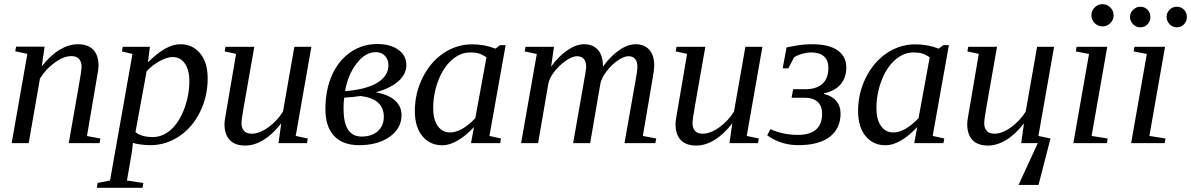

<svg xmlns="http://www.w3.org/2000/svg" viewBox="-20 -682 5676 915"><path d="M368.7 -365.2Q368.7 -387.2 356.9 -400.9Q345.2 -414.6 319.8 -414.6Q283.7 -414.6 241 -383.8Q198.2 -353 170.4 -307.6L116.7 0H35.6L110.4 -425.3L52.7 -437.5L56.6 -459.5H192.4L179.2 -365.7Q220.2 -418.5 264.2 -444.8Q308.1 -471.2 350.6 -471.2Q399.9 -471.2 424.8 -444.6Q449.7 -418 449.7 -368.2Q449.7 -361.3 447.8 -347.2Q445.8 -333 394.5 -33.7L458.5 -22L454.6 0H307.6L357.4 -284.2Q368.7 -346.2 368.7 -365.2Z M613.8 -1 608.4 43 585 178.2 663.1 189.9 659.2 212.9H441.4L445.3 189.9L504.4 178.2L611.3 -424.8L561 -437L564.9 -459H694.3L685.1 -384.8Q770.5 -471.2 838.9 -471.2Q897.9 -471.2 933.8 -427.7Q969.7 -384.3 969.7 -308.1Q969.7 -222.2 933.1 -148.2Q896.5 -74.2 833.5 -32.2Q770.5 9.8 696.8 9.8Q674.3 9.8 650.1 6.6Q626 3.4 613.8 -1ZM625.5 -52.2Q655.8 -28.8 707.5 -28.8Q755.9 -28.8 795.2 -64.5Q834.5 -100.1 858.4 -164.3Q882.3 -228.5 882.3 -295.4Q882.3 -349.6 860.6 -379.9Q838.9 -410.2 802.2 -410.2Q776.4 -410.2 741.2 -391.1Q706.1 -372.1 678.7 -342.3Z M1130.9 -94.2Q1130.9 -72.3 1142.6 -58.6Q1154.3 -44.9 1179.7 -44.9Q1216.3 -44.9 1258.8 -75.4Q1301.3 -106 1328.6 -150.4L1382.8 -459H1463.9L1389.2 -34.2L1446.8 -22L1442.9 0H1307.1L1320.3 -94.2Q1279.8 -42 1235.8 -15.1Q1191.9 11.7 1148.9 11.7Q1099.6 11.7 1074.7 -14.9Q1049.8 -41.5 1049.8 -91.3Q1049.8 -98.6 1052.5 -117.4Q1055.2 -136.2 1105 -425.3L1050.8 -437L1054.7 -459H1191.9L1142.1 -175.3Q1130.9 -113.8 1130.9 -94.2Z M1893.6 -133.8Q1893.6 -70.8 1837.6 -30.5Q1781.7 9.8 1690.9 9.8Q1613.3 9.8 1572 -34.4Q1530.8 -78.6 1530.8 -161.1Q1530.8 -253.9 1562.3 -324.2Q1593.8 -394.5 1650.6 -433.3Q1707.5 -472.2 1777.3 -472.2Q1840.3 -472.2 1878.4 -444.8Q1916.5 -417.5 1916.5 -372.6Q1916.5 -328.6 1879.2 -295.4Q1841.8 -262.2 1771 -241.7Q1829.1 -232.4 1861.3 -204.1Q1893.6 -175.8 1893.6 -133.8ZM1617.2 -163.1Q1617.2 -31.2 1703.1 -31.2Q1752 -31.2 1780.5 -56.9Q1809.1 -82.5 1809.1 -125.5Q1809.1 -210.9 1698.2 -224.6Q1669.4 -219.7 1620.6 -216.8Q1617.2 -199.7 1617.2 -163.1ZM1624.5 -247.6Q1727.5 -255.9 1779.3 -288.3Q1831.1 -320.8 1831.1 -371.1Q1831.1 -398.4 1814.5 -416Q1797.9 -433.6 1771 -433.6Q1720.7 -433.6 1679.2 -379.4Q1637.7 -325.2 1624.5 -247.6Z M2312.5 -34.2 2367.7 -22 2363.8 0H2224.6L2238.8 -76.2Q2156.2 10.3 2087.9 10.3Q2028.8 10.3 1992.9 -33.2Q1957 -76.7 1957 -152.8Q1957 -238.3 1994.4 -312.7Q2031.7 -387.2 2094.2 -429Q2156.7 -470.7 2230 -470.7Q2289.1 -470.7 2341.3 -450.2L2363.3 -466.8H2389.6ZM2298.3 -408.7Q2279.3 -421.9 2262.7 -427Q2246.1 -432.1 2221.7 -432.1Q2172.9 -432.1 2132.1 -395.3Q2091.3 -358.4 2067.9 -295.9Q2044.4 -233.4 2044.4 -165.5Q2044.4 -113.3 2065.9 -82Q2087.4 -50.8 2124.5 -50.8Q2179.7 -50.8 2245.1 -118.7Z M2853.5 -364.3Q2886.7 -411.6 2928.7 -441.4Q2970.7 -471.2 3009.3 -471.2Q3050.3 -471.2 3074 -445.1Q3097.7 -418.9 3097.7 -369.6Q3097.7 -358.9 3095.5 -341.6Q3093.3 -324.2 3043.5 -34.2L3107.4 -22L3103 0H2956.1L3006.3 -284.2Q3017.6 -343.3 3017.6 -365.2Q3017.6 -387.2 3007.3 -400.6Q2997.1 -414.1 2975.1 -414.1Q2953.6 -414.1 2923.8 -393.6Q2894 -373 2869.9 -341.1Q2845.7 -309.1 2840.8 -281.2L2792.5 0H2711.4L2761.2 -284.2Q2773.4 -348.1 2773.4 -365.2Q2773.4 -387.2 2762.7 -400.6Q2752 -414.1 2729 -414.1Q2707.5 -414.1 2676.3 -392.3Q2645 -370.6 2621.1 -339.6Q2597.2 -308.6 2592.8 -281.2L2544.4 0H2463.4L2538.1 -424.8L2480.5 -437L2484.4 -459H2620.1L2606.4 -364.3Q2640.6 -412.6 2683.1 -441.9Q2725.6 -471.2 2763.2 -471.2Q2806.2 -471.2 2829.8 -444.1Q2853.5 -417 2853.5 -364.3Z M3280.3 -94.2Q3280.3 -72.3 3292 -58.6Q3303.7 -44.9 3329.1 -44.9Q3365.7 -44.9 3408.2 -75.4Q3450.7 -106 3478 -150.4L3532.2 -459H3613.3L3538.6 -34.2L3596.2 -22L3592.3 0H3456.5L3469.7 -94.2Q3429.2 -42 3385.3 -15.1Q3341.3 11.7 3298.3 11.7Q3249 11.7 3224.1 -14.9Q3199.2 -41.5 3199.2 -91.3Q3199.2 -98.6 3201.9 -117.4Q3204.6 -136.2 3254.4 -425.3L3200.2 -437L3204.1 -459H3341.3L3291.5 -175.3Q3280.3 -113.8 3280.3 -94.2Z M3906.2 -234.4Q3943.4 -226.1 3964.6 -201.4Q3985.8 -176.8 3985.8 -141.6Q3985.8 -68.8 3933.6 -29.5Q3881.3 9.8 3784.2 9.8Q3701.7 9.8 3636.2 -37.1L3651.4 -66.4Q3711.4 -39.1 3783.2 -39.1Q3839.8 -39.1 3868.9 -64.7Q3897.9 -90.3 3897.9 -138.7Q3897.9 -216.3 3811 -216.3H3752.4L3759.8 -256.8H3818.8Q3870.1 -256.8 3898.9 -282.2Q3927.7 -307.6 3927.7 -358.4Q3927.7 -394.5 3906.7 -413.3Q3885.7 -432.1 3845.7 -432.1Q3827.1 -432.1 3804.4 -426Q3781.7 -419.9 3764.6 -409.2L3736.8 -356.4H3710L3728.5 -456.1Q3756.8 -461.9 3785.2 -466.6Q3813.5 -471.2 3849.6 -471.2Q3930.7 -471.2 3971.9 -441.9Q4013.2 -412.6 4013.2 -361.3Q4013.2 -311.5 3985.4 -279.5Q3957.5 -247.6 3906.7 -237.3Z M4424.8 -34.2 4480 -22 4476.1 0H4336.9L4351.1 -76.2Q4268.6 10.3 4200.2 10.3Q4141.1 10.3 4105.2 -33.2Q4069.3 -76.7 4069.3 -152.8Q4069.3 -238.3 4106.7 -312.7Q4144 -387.2 4206.5 -429Q4269 -470.7 4342.3 -470.7Q4401.4 -470.7 4453.6 -450.2L4475.6 -466.8H4502ZM4410.6 -408.7Q4391.6 -421.9 4375 -427Q4358.4 -432.1 4334 -432.1Q4285.2 -432.1 4244.4 -395.3Q4203.6 -358.4 4180.2 -295.9Q4156.7 -233.4 4156.7 -165.5Q4156.7 -113.3 4178.2 -82Q4199.7 -50.8 4236.8 -50.8Q4292 -50.8 4357.4 -118.7Z M4670.4 -94.2Q4670.4 -72.3 4682.1 -58.6Q4693.8 -44.9 4719.2 -44.9Q4755.9 -44.9 4798.3 -75.4Q4840.8 -106 4868.2 -150.4L4922.4 -459H5003.4L4928.7 -34.2L4986.3 -22L4929.2 199.2H4834L4925.8 0H4846.7L4859.9 -94.2Q4819.3 -42 4775.4 -15.1Q4731.4 11.7 4688.5 11.7Q4639.2 11.7 4614.3 -14.9Q4589.4 -41.5 4589.4 -91.3Q4589.4 -98.6 4592 -117.4Q4594.7 -136.2 4644.5 -425.3L4590.3 -437L4594.2 -459H4731.4L4681.6 -175.3Q4670.4 -113.8 4670.4 -94.2Z M5182.1 -34.2 5258.8 -22 5254.9 0H5095.2L5169.9 -424.8L5106.9 -437L5110.8 -459H5256.8ZM5287.1 -608.9Q5287.1 -587.4 5271.5 -571.8Q5255.9 -556.2 5233.9 -556.2Q5212.4 -556.2 5196.8 -571.8Q5181.2 -587.4 5181.2 -608.9Q5181.2 -630.9 5196.8 -646.5Q5212.4 -662.1 5233.9 -662.1Q5255.9 -662.1 5271.5 -646.5Q5287.1 -630.9 5287.1 -608.9Z M5457.5 -34.2 5534.2 -22 5530.3 0H5370.6L5445.3 -424.8L5382.3 -437L5386.2 -459H5532.2ZM5636.2 -601.1Q5636.2 -580.6 5622.6 -566.2Q5608.9 -551.8 5588.4 -551.8Q5567.9 -551.8 5553.7 -566.9Q5539.6 -582 5539.6 -601.1Q5539.6 -621.6 5553.7 -635.7Q5567.9 -649.9 5588.4 -649.9Q5608.9 -649.9 5622.6 -635.7Q5636.2 -621.6 5636.2 -601.1ZM5462.4 -601.1Q5462.4 -580.6 5448.7 -566.2Q5435.1 -551.8 5414.6 -551.8Q5394.5 -551.8 5379.9 -566.4Q5365.2 -581.1 5365.2 -601.1Q5365.2 -621.6 5380.4 -635.7Q5395.5 -649.9 5414.6 -649.9Q5435.1 -649.9 5448.7 -635.7Q5462.4 -621.6 5462.4 -601.1Z"/></svg>

Font: Tinos
Style: Italic
Weight: 400
Italic angle: -16.333°
Designer: Steve Matteson
Foundry: Monotype Imaging Inc.
Version: Version 1.32